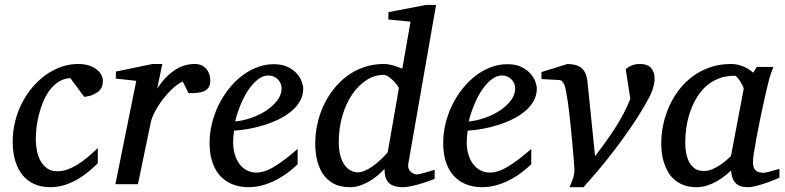

<svg xmlns="http://www.w3.org/2000/svg" viewBox="-20 -757 3226 789"><path d="M402.8 -423.8Q402.8 -414.1 399.9 -403.8Q397 -393.6 388.4 -384.8Q379.9 -376 365 -368.9Q350.1 -361.8 326.2 -358.9L269 -436Q242.2 -434.6 221.2 -421.1Q200.2 -407.7 184.3 -386.7Q168.5 -365.7 157.5 -339.1Q146.5 -312.5 139.6 -285.2Q132.8 -257.8 129.9 -231.9Q127 -206.1 127 -186Q127 -161.6 131.6 -137.9Q136.2 -114.3 146.7 -95.5Q157.2 -76.7 174.1 -64.9Q190.9 -53.2 215.8 -53.2Q235.8 -53.2 256.3 -60.3Q276.9 -67.4 297.6 -80.1Q318.4 -92.8 339.4 -110.4Q360.4 -127.9 381.8 -148.9V-85.9Q366.2 -70.8 346.2 -53.7Q326.2 -36.6 301.8 -22Q277.3 -7.3 248.3 2.4Q219.2 12.2 186 12.2Q150.4 12.2 121.8 -0.2Q93.3 -12.7 73.5 -36.4Q53.7 -60.1 43 -94.7Q32.2 -129.4 32.2 -173.8Q32.2 -218.8 42.7 -259.8Q53.2 -300.8 71.8 -336.4Q90.3 -372.1 115.7 -401.1Q141.1 -430.2 170.9 -450.9Q200.7 -471.7 233.6 -482.9Q266.6 -494.1 300.8 -494.1Q327.6 -494.1 347.2 -487.3Q366.7 -480.5 378.9 -470.2Q391.1 -460 397 -447.5Q402.8 -435.1 402.8 -423.8Z M844.2 -426.8Q844.2 -409.2 837.9 -398.7Q831.5 -388.2 819.8 -382.8Q808.1 -377.4 791.7 -375.7Q775.4 -374 754.9 -374L731 -421.9Q712.4 -414.1 691.2 -394.8Q669.9 -375.5 650.9 -350.8Q631.8 -326.2 617.7 -300Q603.5 -273.9 599.1 -252L546.9 0H454.1L540 -424.8L456.1 -434.1V-462.9L606.9 -494.1H647L626 -393.1Q656.7 -440.4 695.8 -467.3Q734.9 -494.1 780.3 -494.1Q798.3 -494.1 810.5 -487.5Q822.8 -481 830.3 -470.7Q837.9 -460.4 841.1 -448.7Q844.2 -437 844.2 -426.8Z M1137.2 -394Q1137.2 -403.8 1133.3 -413.3Q1129.4 -422.9 1122.6 -430.2Q1115.7 -437.5 1105.5 -442.1Q1095.2 -446.8 1083 -446.8Q1066.4 -446.8 1051.3 -438Q1036.1 -429.2 1022.2 -414.6Q1008.3 -399.9 996.3 -380.9Q984.4 -361.8 974.9 -340.8Q965.3 -319.8 958 -298.3Q950.7 -276.9 946.3 -257.8Q978 -260.7 1012 -272.5Q1045.9 -284.2 1073.7 -302.5Q1101.6 -320.8 1119.4 -344.2Q1137.2 -367.7 1137.2 -394ZM1226.1 -393.1Q1226.1 -365.7 1213.4 -342.8Q1200.7 -319.8 1179 -301.3Q1157.2 -282.7 1128.7 -268.3Q1100.1 -253.9 1068.6 -243.9Q1037.1 -233.9 1004.4 -227.8Q971.7 -221.7 941.9 -220.2Q940.4 -210.4 939.2 -196.8Q938 -183.1 938 -173.8Q938 -146.5 944.6 -123.5Q951.2 -100.6 963.6 -83.7Q976.1 -66.9 993.7 -57.4Q1011.2 -47.9 1033.2 -47.9Q1066.9 -47.9 1107.4 -72.3Q1147.9 -96.7 1203.1 -145V-82Q1189 -68.4 1168.5 -52Q1147.9 -35.6 1121.8 -21.2Q1095.7 -6.8 1064.9 2.7Q1034.2 12.2 1000 12.2Q984.9 12.2 967 9.3Q949.2 6.3 931.6 -1.2Q914.1 -8.8 897.7 -22Q881.3 -35.2 868.9 -55.4Q856.4 -75.7 848.9 -103.8Q841.3 -131.8 841.3 -169.9Q841.3 -209.5 850.8 -248.8Q860.4 -288.1 877.7 -324Q895 -359.9 919.4 -390.9Q943.8 -421.9 973.1 -444.6Q1002.4 -467.3 1035.9 -480.2Q1069.3 -493.2 1105 -493.2Q1139.6 -493.2 1162.8 -481.7Q1186 -470.2 1200.2 -454.1Q1214.4 -438 1220.2 -420.9Q1226.1 -403.8 1226.1 -393.1Z M1658.2 -85.9Q1655.8 -71.8 1659.7 -63Q1663.6 -54.2 1670.2 -49.1Q1676.8 -43.9 1683.8 -42Q1690.9 -40 1694.3 -40Q1697.8 -40 1708.3 -42.7Q1718.8 -45.4 1730.5 -48.8Q1742.2 -52.2 1752.4 -55.2L1766.1 -59.1V-22Q1760.3 -19.5 1744.6 -13.9Q1729 -8.3 1710 -2.4Q1690.9 3.4 1670.7 7.8Q1650.4 12.2 1635.3 12.2Q1612.3 12.2 1597.7 6.6Q1583 1 1574.7 -9Q1566.4 -19 1563.2 -32.7Q1560.1 -46.4 1560.1 -63Q1546.9 -48.8 1531 -35.4Q1515.1 -22 1497.1 -11.5Q1479 -1 1459 5.6Q1439 12.2 1418 12.2Q1376 12.2 1348.4 -3.9Q1320.8 -20 1304.7 -45.9Q1288.6 -71.8 1282 -103.5Q1275.4 -135.3 1275.4 -167Q1275.4 -206.5 1283.9 -246.3Q1292.5 -286.1 1309.3 -322.5Q1326.2 -358.9 1350.6 -390.1Q1375 -421.4 1406.2 -444.6Q1437.5 -467.8 1475.8 -481Q1514.2 -494.1 1558.1 -494.1Q1569.3 -494.1 1580.1 -491.9Q1590.8 -489.7 1600.6 -486.8Q1610.4 -483.9 1618.7 -480.5Q1627 -477.1 1633.3 -475.1L1667 -668L1576.2 -676.8V-707L1731 -736.8H1772ZM1619.1 -394Q1619.6 -396 1613.5 -405Q1607.4 -414.1 1597.9 -423.8Q1588.4 -433.6 1577.1 -441.4Q1565.9 -449.2 1556.2 -449.2Q1519.5 -449.2 1486.3 -428Q1453.1 -406.7 1427.7 -369.6Q1402.3 -332.5 1387.2 -282Q1372.1 -231.4 1372.1 -172.9Q1372.1 -140.6 1378.7 -117.2Q1385.3 -93.8 1396.2 -78.6Q1407.2 -63.5 1421.4 -56.2Q1435.5 -48.8 1450.2 -48.8Q1463.9 -48.8 1479.7 -55.7Q1495.6 -62.5 1511.7 -74Q1527.8 -85.4 1543.7 -100.3Q1559.6 -115.2 1573.2 -130.9Z M2097.2 -394Q2097.2 -403.8 2093.3 -413.3Q2089.4 -422.9 2082.5 -430.2Q2075.7 -437.5 2065.4 -442.1Q2055.2 -446.8 2043 -446.8Q2026.4 -446.8 2011.2 -438Q1996.1 -429.2 1982.2 -414.6Q1968.3 -399.9 1956.3 -380.9Q1944.3 -361.8 1934.8 -340.8Q1925.3 -319.8 1918 -298.3Q1910.6 -276.9 1906.2 -257.8Q1938 -260.7 1971.9 -272.5Q2005.9 -284.2 2033.7 -302.5Q2061.5 -320.8 2079.3 -344.2Q2097.2 -367.7 2097.2 -394ZM2186 -393.1Q2186 -365.7 2173.3 -342.8Q2160.6 -319.8 2138.9 -301.3Q2117.2 -282.7 2088.6 -268.3Q2060.1 -253.9 2028.6 -243.9Q1997.1 -233.9 1964.4 -227.8Q1931.6 -221.7 1901.9 -220.2Q1900.4 -210.4 1899.2 -196.8Q1897.9 -183.1 1897.9 -173.8Q1897.9 -146.5 1904.5 -123.5Q1911.1 -100.6 1923.6 -83.7Q1936 -66.9 1953.6 -57.4Q1971.2 -47.9 1993.2 -47.9Q2026.9 -47.9 2067.4 -72.3Q2107.9 -96.7 2163.1 -145V-82Q2148.9 -68.4 2128.4 -52Q2107.9 -35.6 2081.8 -21.2Q2055.7 -6.8 2024.9 2.7Q1994.1 12.2 1960 12.2Q1944.8 12.2 1927 9.3Q1909.2 6.3 1891.6 -1.2Q1874 -8.8 1857.7 -22Q1841.3 -35.2 1828.9 -55.4Q1816.4 -75.7 1808.8 -103.8Q1801.3 -131.8 1801.3 -169.9Q1801.3 -209.5 1810.8 -248.8Q1820.3 -288.1 1837.6 -324Q1855 -359.9 1879.4 -390.9Q1903.8 -421.9 1933.1 -444.6Q1962.4 -467.3 1995.8 -480.2Q2029.3 -493.2 2064.9 -493.2Q2099.6 -493.2 2122.8 -481.7Q2146 -470.2 2160.2 -454.1Q2174.3 -438 2180.2 -420.9Q2186 -403.8 2186 -393.1Z M2669.9 -434.1Q2669.9 -421.4 2667.5 -410.2Q2665 -398.9 2661.9 -389.2Q2658.7 -379.4 2655 -371.6Q2651.4 -363.8 2648.9 -358.9Q2615.7 -297.4 2577.6 -241.2Q2539.6 -185.1 2502.9 -137.5Q2466.3 -89.8 2433.6 -51.5Q2400.9 -13.2 2377.9 12.2H2320.3Q2330.6 -9.8 2335.9 -28.6Q2341.3 -47.4 2340.3 -64Q2340.3 -65.4 2339.4 -78.9Q2338.4 -92.3 2336.7 -113.5Q2335 -134.8 2332.5 -162.1Q2330.1 -189.5 2327.1 -218.8Q2324.2 -248 2321 -277.6Q2317.9 -307.1 2314.2 -332.8Q2310.5 -358.4 2306.9 -378.2Q2303.2 -397.9 2299.3 -408.2Q2294.4 -418.5 2289.6 -423.3Q2284.7 -428.2 2276.4 -428.2L2205.1 -432.1V-460.9L2312 -494.1Q2353 -493.2 2371.6 -475.8Q2390.1 -458.5 2394 -422.9L2425.3 -115.2Q2450.7 -148.4 2472.2 -178.5Q2493.7 -208.5 2511.5 -236.8Q2529.3 -265.1 2543.9 -293.2Q2558.6 -321.3 2570.3 -351.1L2551.3 -472.2Q2561 -481.9 2575.7 -488Q2590.3 -494.1 2608.9 -494.1Q2641.1 -494.1 2655.5 -477.8Q2669.9 -461.4 2669.9 -434.1Z M3036.1 -392.1Q3036.6 -394.5 3032.5 -403.3Q3028.3 -412.1 3022.5 -421.6Q3016.6 -431.2 3010 -438.5Q3003.4 -445.8 2999 -445.8Q2960.9 -445.8 2930.9 -433.3Q2900.9 -420.9 2878.4 -399.7Q2856 -378.4 2840.1 -350.6Q2824.2 -322.8 2814.5 -292.5Q2804.7 -262.2 2800.3 -231.4Q2795.9 -200.7 2795.9 -172.9Q2795.9 -151.9 2799.3 -130.9Q2802.7 -109.9 2811.3 -92.8Q2819.8 -75.7 2834.7 -64.9Q2849.6 -54.2 2873 -54.2Q2890.6 -54.2 2908.2 -62Q2925.8 -69.8 2940.9 -80.1Q2956.1 -90.3 2967.3 -100.6Q2978.5 -110.8 2983.9 -116.2ZM3183.1 -26.9Q3177.2 -24.4 3161.6 -17.8Q3146 -11.2 3126.7 -4.6Q3107.4 2 3087.6 7.1Q3067.9 12.2 3053.2 12.2Q3035.2 12.2 3022.7 7.8Q3010.3 3.4 3002.2 -5.4Q2994.1 -14.2 2989.7 -26.9Q2985.4 -39.6 2983.9 -56.2Q2972.7 -45.4 2957.5 -33.4Q2942.4 -21.5 2924.1 -11.2Q2905.8 -1 2885 5.6Q2864.3 12.2 2841.8 12.2Q2812.5 12.2 2790.3 3.9Q2768.1 -4.4 2752 -18.3Q2735.8 -32.2 2725.3 -50.5Q2714.8 -68.8 2708.5 -88.6Q2702.1 -108.4 2699.7 -128.7Q2697.3 -148.9 2697.3 -167Q2697.3 -205.6 2705.6 -244.9Q2713.9 -284.2 2730.2 -320.6Q2746.6 -356.9 2771 -388.7Q2795.4 -420.4 2827.4 -443.8Q2859.4 -467.3 2898.7 -480.7Q2938 -494.1 2984.9 -494.1Q2998.5 -494.1 3012 -491Q3025.4 -487.8 3037.1 -482.7Q3048.8 -477.5 3058.6 -471.2Q3068.4 -464.8 3075.2 -458L3089.8 -481.9H3158.2Q3155.8 -476.1 3152.8 -468Q3149.9 -460 3147 -451.7Q3144 -443.4 3141.8 -436Q3139.6 -428.7 3139.2 -424.8Q3135.7 -411.6 3129.4 -385Q3123 -358.4 3116 -325.2Q3108.9 -292 3101.3 -255.6Q3093.8 -219.2 3087.9 -186.8Q3082 -154.3 3078.1 -129.2Q3074.2 -104 3074.2 -92.8Q3074.2 -66.4 3085.4 -56.6Q3096.7 -46.9 3117.2 -46.9Q3122.1 -46.9 3131.6 -49.1Q3141.1 -51.3 3151.4 -54.2Q3161.6 -57.1 3170.4 -59.6Q3179.2 -62 3183.1 -63Z"/></svg>

Font: Charis SIL Eur
Style: Italic
Weight: 400
Italic angle: -11°
Foundry: SIL International
Version: Version 5.000